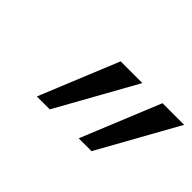

<svg xmlns="http://www.w3.org/2000/svg" viewBox="-48 -1012 708 708"><g transform="rotate(45 305.5 -658.0)"><path d="M220.2 -502.9H152.8L279.8 -813H393.1ZM438 -502.9H371.1L498 -813H610.8Z"/></g></svg>

Font: Liberation Sans
Style: Italic
Weight: 400
Italic angle: -12°
Designer: Steve Matteson
Foundry: Ascender Corporation
Version: Version 2.1.5